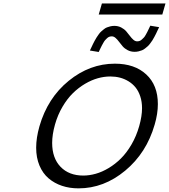

<svg xmlns="http://www.w3.org/2000/svg" viewBox="-20 -1063 960 1091"><path d="M559.1 -1043.5H920.4L902.3 -980.5H541ZM834 -917 884.3 -908.7Q882.3 -904.8 875.7 -890.9Q869.1 -877 866.5 -871.3Q863.8 -865.7 856.9 -852.8Q850.1 -839.8 845.9 -833.7Q841.8 -827.6 834 -816.9Q826.2 -806.2 820.1 -800.8Q814 -795.4 804.9 -788.1Q795.9 -780.8 787.1 -777.3Q778.3 -773.9 767.6 -771.2Q756.8 -768.6 745.1 -768.6Q723.6 -768.6 706.1 -777.6Q688.5 -786.6 677.2 -799.6Q666 -812.5 656.5 -825.4Q647 -838.4 636.7 -847.4Q626.5 -856.4 615.2 -856.4Q607.4 -856.4 600.8 -854Q594.2 -851.6 587.9 -845.5Q581.5 -839.4 577.1 -834.5Q572.8 -829.6 566.9 -819.1Q561 -808.6 558.1 -803.2Q555.2 -797.9 549.1 -784.9Q543 -772 541 -767.6L490.7 -775.9Q492.7 -780.3 499.3 -793.7Q505.9 -807.1 508.5 -813.2Q511.2 -819.3 518.1 -831.8Q524.9 -844.2 529.1 -850.6Q533.2 -856.9 540.8 -867.7Q548.3 -878.4 554.7 -883.8Q561 -889.2 569.8 -896.5Q578.6 -903.8 587.4 -907.2Q596.2 -910.6 606.9 -913.3Q617.7 -916 629.4 -916Q650.9 -916 668.5 -907Q686 -897.9 697.3 -885Q708.5 -872.1 718 -859.1Q727.5 -846.2 737.8 -837.2Q748 -828.1 759.3 -828.1Q767.1 -828.1 773.7 -830.6Q780.3 -833 786.9 -839.4Q793.5 -845.7 797.9 -850.1Q802.2 -854.5 808.3 -865.5Q814.5 -876.5 816.9 -881.3Q819.3 -886.2 825.9 -899.9Q832.5 -913.6 834 -917ZM771 -346.2Q787.1 -403.3 787.1 -448.2Q787.1 -484.9 777.1 -515.1Q767.1 -545.4 750.2 -566.2Q733.4 -586.9 710.2 -601.1Q687 -615.2 661.4 -621.8Q635.7 -628.4 607.4 -628.4H606Q571.8 -628.4 535.9 -618.4Q500 -608.4 463.1 -586.7Q426.3 -564.9 394.3 -533.7Q362.3 -502.4 335.2 -456.5Q308.1 -410.6 292.5 -355.5Q276.4 -298.3 276.4 -251Q276.4 -164.6 324.2 -115Q372.1 -65.4 453.1 -65.4Q487.8 -65.4 524.2 -75.7Q560.5 -85.9 597.7 -108.2Q634.8 -130.4 667.2 -162.6Q699.7 -194.8 727.3 -242.2Q754.9 -289.6 771 -346.2ZM632.8 -701.2Q745.1 -701.2 811 -640.1Q877 -579.1 877 -471.7Q877 -417 858.9 -355Q812.5 -193.8 691.4 -93.3Q570.3 7.3 426.3 7.3Q375.5 7.3 332.3 -7.1Q289.1 -21.5 256.1 -49.6Q223.1 -77.6 204.3 -122.3Q185.5 -167 185.5 -223.6Q185.5 -279.8 204.1 -345.2Q250.5 -506.3 370.4 -603.8Q490.2 -701.2 632.8 -701.2Z"/></svg>

Font: Cantarell
Style: Italic
Weight: 400
Italic angle: -16°
Designer: Dave Crossland
Version: Version 1.004